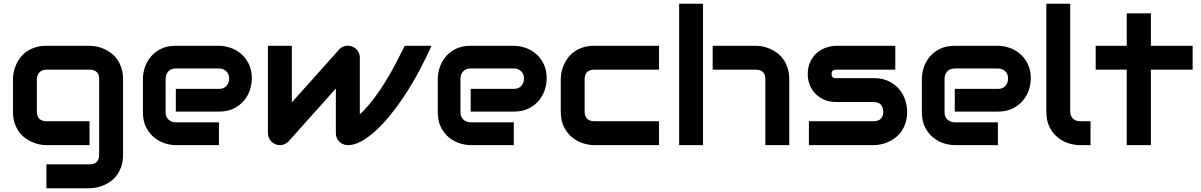

<svg xmlns="http://www.w3.org/2000/svg" viewBox="-20 -771 6380 1020"><path d="M633.8 50.8Q633.8 83.5 625.5 109.6Q617.2 135.7 603.5 155.5Q589.8 175.3 571.8 189.2Q553.7 203.1 533.9 211.9Q514.2 220.7 493.9 224.9Q473.6 229 455.6 229H226.6V102.1H455.6Q481.4 102.1 494.1 88.9Q506.8 75.7 506.8 50.8V-350.1Q506.8 -375 494.1 -387.9Q481.4 -400.9 455.6 -400.9H226.6Q203.1 -400.9 189.5 -386.5Q175.8 -372.1 175.8 -350.1V-178.2Q175.8 -153.3 189 -140.1Q202.1 -127 227.5 -127H455.6V0H226.6Q208.5 0 188.5 -4.2Q168.5 -8.3 148.7 -17.1Q128.9 -25.9 110.8 -39.8Q92.8 -53.7 79.1 -73.5Q65.4 -93.3 57.1 -119.4Q48.8 -145.5 48.8 -178.2V-350.1Q48.8 -368.2 53 -388.2Q57.1 -408.2 65.9 -428Q74.7 -447.8 88.6 -465.8Q102.5 -483.9 122.3 -497.6Q142.1 -511.2 168 -519.5Q193.8 -527.8 226.6 -527.8H455.6Q473.6 -527.8 493.9 -523.7Q514.2 -519.5 533.9 -510.7Q553.7 -502 571.8 -488Q589.8 -474.1 603.5 -454.3Q617.2 -434.6 625.5 -408.7Q633.8 -382.8 633.8 -350.1Z M1317.9 -353Q1317.9 -326.7 1308.6 -296.1Q1299.3 -265.6 1278.6 -239.5Q1257.8 -213.4 1224.4 -195.8Q1190.9 -178.2 1143.1 -178.2H914.1V-298.8H1143.1Q1168.9 -298.8 1183.1 -314.7Q1197.3 -330.6 1197.3 -354Q1197.3 -378.9 1181.4 -393.1Q1165.5 -407.2 1143.1 -407.2H914.1Q888.2 -407.2 874 -391.4Q859.9 -375.5 859.9 -352.1V-174.8Q859.9 -149.4 875.7 -135.3Q891.6 -121.1 915 -121.1H1143.1V0H914.1Q887.7 0 857.2 -9.3Q826.7 -18.6 800.5 -39.3Q774.4 -60.1 756.8 -93.5Q739.3 -127 739.3 -174.8V-353Q739.3 -379.4 748.5 -409.9Q757.8 -440.4 778.6 -466.6Q799.3 -492.7 832.8 -510.3Q866.2 -527.8 914.1 -527.8H1143.1Q1169.4 -527.8 1200 -518.6Q1230.5 -509.3 1256.6 -488.5Q1282.7 -467.8 1300.3 -434.3Q1317.9 -400.9 1317.9 -353Z M2272.5 -527.8Q2242.2 -460 2207 -394.3Q2171.9 -328.6 2133.5 -270Q2095.2 -211.4 2055.2 -161.9Q2015.1 -112.3 1975.8 -76.4Q1936.5 -40.5 1899.2 -20.3Q1861.8 0 1828.6 0Q1814.9 0 1803.2 -4.9Q1791.5 -9.8 1782.7 -18.3Q1773.9 -26.9 1769 -38.6Q1764.2 -50.3 1764.2 -64V-300.8L1512.2 -19Q1502.4 -9.3 1491 -4.6Q1479.5 0 1467.3 0Q1454.1 0 1442.6 -4.9Q1431.2 -9.8 1422.4 -18.3Q1413.6 -26.9 1408.4 -38.6Q1403.3 -50.3 1403.3 -64V-527.8H1530.3V-227.1L1783.2 -509.8Q1796.9 -523.4 1815.7 -527.1Q1834.5 -530.8 1852.5 -522.9Q1870.6 -515.6 1881.1 -499.8Q1891.6 -483.9 1891.6 -464.8V-163.1Q1932.6 -202.6 1965.8 -246.6Q1999 -290.5 2027.6 -337.2Q2056.2 -383.8 2081.3 -431.9Q2106.4 -480 2130.4 -527.8Z M2884.3 -353Q2884.3 -326.7 2875 -296.1Q2865.7 -265.6 2845 -239.5Q2824.2 -213.4 2790.8 -195.8Q2757.3 -178.2 2709.5 -178.2H2480.5V-298.8H2709.5Q2735.4 -298.8 2749.5 -314.7Q2763.7 -330.6 2763.7 -354Q2763.7 -378.9 2747.8 -393.1Q2731.9 -407.2 2709.5 -407.2H2480.5Q2454.6 -407.2 2440.4 -391.4Q2426.3 -375.5 2426.3 -352.1V-174.8Q2426.3 -149.4 2442.1 -135.3Q2458 -121.1 2481.4 -121.1H2709.5V0H2480.5Q2454.1 0 2423.6 -9.3Q2393.1 -18.6 2366.9 -39.3Q2340.8 -60.1 2323.2 -93.5Q2305.7 -127 2305.7 -174.8V-353Q2305.7 -379.4 2314.9 -409.9Q2324.2 -440.4 2345 -466.6Q2365.7 -492.7 2399.2 -510.3Q2432.6 -527.8 2480.5 -527.8H2709.5Q2735.8 -527.8 2766.4 -518.6Q2796.9 -509.3 2823 -488.5Q2849.1 -467.8 2866.7 -434.3Q2884.3 -400.9 2884.3 -353Z M3481 0H3136.7Q3110.4 0 3079.1 -9.3Q3047.9 -18.6 3021.2 -39.8Q2994.6 -61 2976.8 -95Q2959 -128.9 2959 -178.2V-350.1Q2959 -368.2 2963.1 -388.2Q2967.3 -408.2 2976.1 -428Q2984.9 -447.8 2998.8 -465.8Q3012.7 -483.9 3032.5 -497.6Q3052.2 -511.2 3078.1 -519.5Q3104 -527.8 3136.7 -527.8H3481V-400.9H3136.7Q3111.8 -400.9 3098.9 -388.2Q3085.9 -375.5 3085.9 -349.1V-178.2Q3085.9 -153.3 3099.1 -140.1Q3112.3 -127 3137.7 -127H3481Z M4172.9 0H4045.9V-350.1Q4045.9 -375 4033.2 -387.9Q4020.5 -400.9 3995.1 -400.9H3766.1V-527.8H3995.1Q4013.2 -527.8 4033.2 -523.7Q4053.2 -519.5 4073 -510.7Q4092.8 -502 4110.8 -488Q4128.9 -474.1 4142.6 -454.3Q4156.2 -434.6 4164.6 -408.7Q4172.9 -382.8 4172.9 -350.1ZM3714.8 0H3587.9V-751H3714.8Z M4799.3 -178.2Q4799.3 -145.5 4791 -119.4Q4782.7 -93.3 4769 -73.5Q4755.4 -53.7 4737.3 -39.8Q4719.2 -25.9 4699.5 -17.1Q4679.7 -8.3 4659.4 -4.2Q4639.2 0 4621.1 0H4277.3V-127H4620.1Q4646 -127 4659.2 -140.1Q4672.4 -153.3 4672.4 -178.2Q4669.9 -229 4621.1 -229H4424.3Q4382.3 -229 4353 -243.7Q4323.7 -258.3 4305.4 -280.3Q4287.1 -302.2 4279.1 -327.6Q4271 -353 4271 -375Q4271 -417.5 4286.1 -446.5Q4301.3 -475.6 4324.2 -493.7Q4347.2 -511.7 4374 -519.8Q4400.9 -527.8 4424.3 -527.8H4736.3V-400.9H4425.3Q4415.5 -400.9 4409.9 -398.7Q4404.3 -396.5 4401.6 -392.8Q4398.9 -389.2 4398.4 -385Q4397.9 -380.9 4397.9 -377Q4398.4 -369.1 4400.9 -364.7Q4403.3 -360.4 4407 -358.4Q4410.6 -356.4 4415.3 -356.2Q4419.9 -356 4424.3 -356H4621.1Q4669.9 -356 4704.1 -338.4Q4738.3 -320.8 4759.3 -294.2Q4780.3 -267.6 4789.8 -236.3Q4799.3 -205.1 4799.3 -178.2Z M5456.1 -353Q5456.1 -326.7 5446.8 -296.1Q5437.5 -265.6 5416.7 -239.5Q5396 -213.4 5362.5 -195.8Q5329.1 -178.2 5281.2 -178.2H5052.2V-298.8H5281.2Q5307.1 -298.8 5321.3 -314.7Q5335.4 -330.6 5335.4 -354Q5335.4 -378.9 5319.6 -393.1Q5303.7 -407.2 5281.2 -407.2H5052.2Q5026.4 -407.2 5012.2 -391.4Q4998 -375.5 4998 -352.1V-174.8Q4998 -149.4 5013.9 -135.3Q5029.8 -121.1 5053.2 -121.1H5281.2V0H5052.2Q5025.9 0 4995.4 -9.3Q4964.8 -18.6 4938.7 -39.3Q4912.6 -60.1 4895 -93.5Q4877.4 -127 4877.4 -174.8V-353Q4877.4 -379.4 4886.7 -409.9Q4896 -440.4 4916.7 -466.6Q4937.5 -492.7 4970.9 -510.3Q5004.4 -527.8 5052.2 -527.8H5281.2Q5307.6 -527.8 5338.1 -518.6Q5368.7 -509.3 5394.8 -488.5Q5420.9 -467.8 5438.5 -434.3Q5456.1 -400.9 5456.1 -353Z M5773.4 0H5716.8Q5689.5 0 5658.4 -9.3Q5627.4 -18.6 5600.6 -39.8Q5573.7 -61 5556.2 -95Q5538.6 -128.9 5538.6 -178.2V-751H5665.5V-178.2Q5665.5 -154.8 5680.2 -140.9Q5694.8 -127 5716.8 -127H5773.4Z M6315.9 -400.9H6094.2V0H5965.8V-400.9H5800.8V-527.8H5965.8V-700.2H6094.2V-527.8H6315.9Z"/></svg>

Font: Audiowide
Style: Regular
Weight: 400
Version: Version 1.003